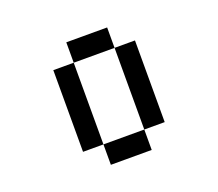

<svg xmlns="http://www.w3.org/2000/svg" viewBox="-113 -825 1115 982"><g transform="rotate(-20 444.5 -333.5)"><path d="M555.6 -555.6V-666.7H333.3V-555.6ZM555.6 -555.6V-111.1H666.7V-555.6ZM333.3 -555.6H222.2V-111.1H333.3V0H555.6V-111.1H333.3Z"/></g></svg>

Font: linjaSipiki
Style: Regular
Weight: 500
Foundry: Made with Bits'n'Picas by Kreative Software
Version: Version 1.3